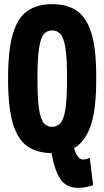

<svg xmlns="http://www.w3.org/2000/svg" viewBox="-20 -730 504 928"><path d="M430 165Q413 171 394.5 174.5Q376 178 358 178Q302 178 273.5 138Q245 98 229 10Q158 9 111.5 -23.5Q65 -56 42 -134Q19 -212 19 -349Q19 -487 42 -565.5Q65 -644 112.5 -677Q160 -710 232 -710Q305 -710 352 -677.5Q399 -645 422.5 -567Q446 -489 445 -352Q446 -204 419 -124.5Q392 -45 338 -14Q354 41 381 41Q396 41 414 33ZM232 -117Q257 -117 273 -136Q289 -155 296.5 -205Q304 -255 304 -350Q304 -446 296.5 -496Q289 -546 273 -564.5Q257 -583 232 -583Q207 -583 191.5 -564.5Q176 -546 168.5 -495.5Q161 -445 161 -349Q161 -254 168.5 -204Q176 -154 191.5 -135.5Q207 -117 232 -117Z"/></svg>

Font: Georama Condensed
Style: Bold
Weight: 700
Width: 3
Designer: Jean-Baptiste Levee
Foundry: Production Type
Version: Version 1.000